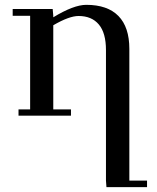

<svg xmlns="http://www.w3.org/2000/svg" viewBox="-20 -476 645 790"><path d="M32.2 -411.1V-439H196.8L199.2 -411.1V-404.8Q283.2 -456.1 335 -456.1Q422.4 -456.1 467.3 -410.2Q512.2 -364.3 512.2 -274.9V267.1H585V293.9H418L416 267.1V-270Q416 -340.3 386.7 -375.2Q357.4 -410.2 303.2 -410.2Q264.6 -410.2 199.2 -372.1V-25.9H272V0H56.2V-25.9H104V-411.1Z"/></svg>

Font: Dehuti Alt
Style: Bold
Weight: 700
Version: Version 1.2